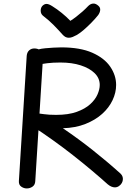

<svg xmlns="http://www.w3.org/2000/svg" viewBox="-20 -1044 769 1078"><path d="M130 -731Q132 -751 144 -761.5Q156 -772 173 -772Q182 -772 190.5 -769.5Q199 -767 206.5 -761.5Q214 -756 218.5 -748.5Q223 -741 222 -730L178 -27Q177 -6 162.5 4Q148 14 130 14Q114 14 99.5 4Q85 -6 86 -27ZM204 -683Q192 -681 183 -684Q174 -687 167 -693.5Q160 -700 156.5 -708.5Q153 -717 153 -725Q153 -742 171.5 -755.5Q190 -769 234 -773Q257 -775 279.5 -776.5Q302 -778 324 -778Q430 -778 498 -748Q566 -718 599 -669.5Q632 -621 632 -567Q632 -524 612 -481.5Q592 -439 553.5 -404.5Q515 -370 459.5 -348Q404 -326 333 -324Q380 -292 421.5 -261.5Q463 -231 502 -200Q541 -169 579 -137Q617 -105 657 -69Q664 -62 667 -54.5Q670 -47 670 -39Q670 -27 664 -16.5Q658 -6 647.5 1Q637 8 625 8Q616 8 606 4Q596 0 585 -9Q545 -45 494.5 -87.5Q444 -130 388.5 -173.5Q333 -217 277 -257Q221 -297 170 -330L189 -408Q200 -407 227 -403Q254 -399 295 -399Q364 -399 411 -416Q458 -433 486.5 -459Q515 -485 527.5 -514Q540 -543 540 -567Q540 -605 511.5 -633Q483 -661 433.5 -677Q384 -693 319 -693Q296 -693 279 -692Q262 -691 245 -689Q228 -687 204 -683ZM475 -1010Q488 -1023 503 -1024Q518 -1025 533 -1011Q544 -1001 542.5 -987Q541 -973 531 -959Q515 -939 493.5 -917Q472 -895 450.5 -876.5Q429 -858 412 -848Q399 -841 388 -836.5Q377 -832 366 -832Q356 -832 347.5 -836.5Q339 -841 331 -850Q309 -875 282 -902.5Q255 -930 221 -956Q209 -966 208.5 -983Q208 -1000 218 -1011Q229 -1022 241.5 -1022Q254 -1022 274 -1009Q300 -993 326.5 -971.5Q353 -950 375 -927Q391 -937 408.5 -950.5Q426 -964 443.5 -979.5Q461 -995 475 -1010Z"/></svg>

Font: Playpen Sans Arabic
Style: Regular
Weight: 400
Designer: Azza Alameddine, Laura Meseguer, Veronika Burian, José Scaglione
Foundry: TypeTogether
Version: Version 2.000